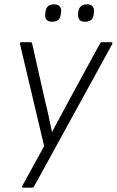

<svg xmlns="http://www.w3.org/2000/svg" viewBox="-20 -678 537 883"><path d="M87 185Q78 185 83 176L183 -6L72 -475Q70 -484 79 -484H120Q127 -484 128 -477L187 -215Q196 -180 203.5 -144Q211 -108 219 -72H220Q239 -107 257.5 -142.5Q276 -178 295 -212L440 -478Q442 -482 444 -483Q446 -484 450 -484H491Q495 -484 496.5 -481.5Q498 -479 496 -475L137 179Q134 185 127 185ZM371 -578Q352 -578 345 -588Q338 -598 339 -614L340 -622Q342 -640 352 -649Q362 -658 380 -658Q399 -658 406.5 -648Q414 -638 412 -622L411 -614Q410 -596 400 -587Q390 -578 371 -578ZM220 -578Q201 -578 193.5 -588Q186 -598 188 -614L189 -622Q191 -640 200.5 -649Q210 -658 229 -658Q248 -658 255.5 -648Q263 -638 261 -622L260 -614Q258 -596 248.5 -587Q239 -578 220 -578Z"/></svg>

Font: Sofia Sans Light
Style: Italic
Weight: 300
Italic angle: -9°
Version: Version 4.100-B